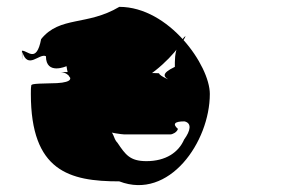

<svg xmlns="http://www.w3.org/2000/svg" viewBox="-20 -597 876 560"><path d="M71 -346C70 -341 70 -329 70 -323C70 -98 182 -68 328 -68C473 -12 592 -183 592 -323C592 -406 473 -577 328 -577C234 -521 155 -551 100 -483C86 -410 60 -451 44 -449C44 -393 45 -446 45 -446C61 -392 95 -443 114 -433C114 -377 174 -404 174 -404C183 -343 196 -384 197 -376C197 -320 200 -377 200 -377C199 -328 248 -312 304 -326C383 -346 447 -396 489 -445C526 -489 532 -513 500 -465C489 -445 490 -418 490 -402C448 -382 457 -372 477 -362C483 -361 446 -374 444 -383C450 -385 156 -387 156 -387C162 -387 169 -385 175 -381C197 -365 183 -354 127 -354C71 -353 71 -351 71 -346ZM517 -190C501 -153 464 -127 407 -127C359 -127 346 -146 323 -180C309 -194 314 -212 294 -219C286 -219 303 -216 293 -216C295 -210 337 -205 342 -205H477C483 -205 496 -211 499 -221C483 -235 488 -243 518 -243C540 -238 536 -216 517 -190Z"/></svg>

Font: Hussar Przerywany
Style: Regular
Weight: 400
Foundry: Cannot Into Space Fonts
Version: Version 0.982